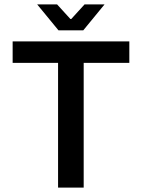

<svg xmlns="http://www.w3.org/2000/svg" viewBox="-20 -847 640 867"><path d="M244.1 -710 147.9 -827.1H237.8L297.9 -761.2H301.8L361.8 -827.1H452.1L356 -710ZM242.2 0V-563H37.1V-660.2H564V-563H357.9V0Z"/></svg>

Font: Office Code Pro Medium
Style: Regular
Weight: 500
Designer: Nathan Rutzky & Paul D. Hunt
Foundry: Adobe Systems Incorporated
Version: Version 1.004;PS 001.004;hotconv 1.0.70;makeotf.lib2.5.58329